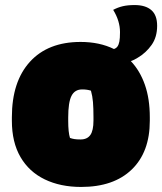

<svg xmlns="http://www.w3.org/2000/svg" viewBox="-20 -728 642 760"><path d="M299 -562Q374 -562 431 -534Q440 -537 445 -544Q450 -551 452.5 -563.5Q455 -576 455 -601Q455 -645 428 -689Q447 -699 466.5 -703.5Q486 -708 513 -708Q556 -708 579 -688Q602 -668 602 -626Q602 -581 580 -550Q558 -519 526 -500Q512 -491 498 -486Q534 -448 553.5 -392.5Q573 -337 573 -264V-250Q573 -126 501.5 -57Q430 12 301 12Q219 12 157 -18Q95 -48 61 -106.5Q27 -165 27 -250V-264Q27 -405 98.5 -483.5Q170 -562 299 -562ZM305 -374Q276 -374 263 -348.5Q250 -323 250 -263V-250Q250 -204 257 -182Q265 -179 274.5 -177.5Q284 -176 299 -176Q325 -176 337.5 -193.5Q350 -211 350 -251V-264Q350 -300 348 -324Q346 -348 340 -369Q326 -374 305 -374Z"/></svg>

Font: Recursive Mn Csl St XBk
Style: Regular
Weight: 1000
Monospace: yes
Version: Version 1.079;hotconv 1.0.112;makeotfexe 2.5.65598; ttfautoh